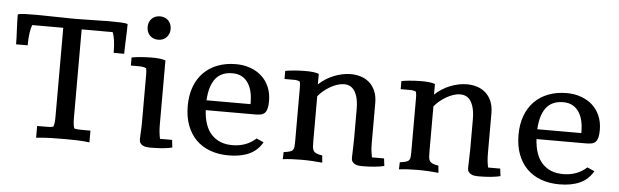

<svg xmlns="http://www.w3.org/2000/svg" viewBox="-48 -927 3581 1111"><g transform="rotate(5 1742.0 -371.5)"><path d="M592.3 -521.5Q592.3 -563 587.9 -593.5Q583.5 -624 575.7 -640.6H396V-126.5Q396 -106 397.7 -91.6Q399.4 -77.1 403.3 -65.9Q414.1 -63 426.5 -62.3Q439 -61.5 453.6 -61.5H497.6V6.8Q459.5 2 425.8 1Q392.1 0 359.9 0Q314.9 0 273.4 1Q231.9 2 188 6.8V-61.5H231.4Q246.1 -61.5 258.8 -62Q271.5 -62.5 281.7 -65.9Q289.1 -85 289.1 -118.7V-640.6H109.4Q101.6 -624 97.2 -593.5Q92.8 -563 92.8 -521.5H25.4Q25.4 -538.1 24.7 -559.8Q23.9 -581.5 22.7 -604.7Q21.5 -627.9 20.8 -651.1Q20 -674.3 20 -694.3Q30.8 -699.7 61.3 -700.7Q91.8 -701.7 135.3 -701.7Q140.6 -701.7 156.5 -701.4Q172.4 -701.2 193.6 -700.7Q214.8 -700.2 239.3 -700Q263.7 -699.7 285.4 -699.2Q307.1 -698.7 324 -698.5Q340.8 -698.2 347.7 -698.2Q360.4 -698.2 379.4 -698.5Q398.4 -698.7 419.4 -699.2Q440.4 -699.7 461.7 -700Q482.9 -700.2 500.2 -700.7Q517.6 -701.2 528.8 -701.4Q540 -701.7 541.5 -701.7Q585.9 -701.7 616.7 -700.4Q647.5 -699.2 658.2 -694.3Q658.2 -674.3 657.5 -651.1Q656.7 -627.9 655.8 -604.7Q654.8 -581.5 654.1 -559.8Q653.3 -538.1 653.3 -521.5Z M774.9 -687Q774.9 -718.3 793.7 -736.8Q812.5 -755.4 841.8 -755.4Q856.4 -755.4 868.7 -750.5Q880.9 -745.6 889.6 -736.8Q898.4 -728 903.6 -715.3Q908.7 -702.6 908.7 -687Q908.7 -672.4 903.6 -659.9Q898.4 -647.5 889.6 -638.4Q880.9 -629.4 868.7 -624.5Q856.4 -619.6 841.8 -619.6Q827.1 -619.6 814.9 -624.5Q802.7 -629.4 793.7 -638.4Q784.7 -647.5 779.8 -659.9Q774.9 -672.4 774.9 -687ZM978 -5.4Q952.6 1 920.4 3.7Q888.2 6.3 848.6 6.3Q837.9 6.3 826.9 4.6Q815.9 2.9 807.1 -1.7Q798.3 -6.3 792.7 -14.4Q787.1 -22.5 787.1 -35.6Q787.1 -59.6 788.8 -83Q790.5 -106.4 790.5 -137.2V-411.1Q790.5 -420.9 789.8 -431.2Q789.1 -441.4 787.1 -449.7Q769.5 -457 745.1 -457H697.8V-503.9Q703.6 -505.4 716.1 -507.1Q728.5 -508.8 744.4 -510.3Q760.3 -511.7 778.8 -512.7Q797.4 -513.7 815.9 -513.7Q839.4 -513.7 860.1 -511.5Q880.9 -509.3 894.5 -503.9V-131.3Q894.5 -103.5 897 -83.7Q899.4 -64 902.8 -49.3H973.1Z M1406.2 -294.9Q1407.2 -296.9 1407.2 -298.8Q1407.2 -300.8 1407.2 -303.2Q1407.2 -335.4 1400.6 -364.5Q1394 -393.6 1379.9 -415.8Q1365.7 -438 1343 -450.9Q1320.3 -463.9 1287.6 -463.9Q1222.7 -463.9 1189.2 -420.9Q1155.8 -377.9 1151.4 -294.9ZM1501.5 -81.5Q1473.6 -32.7 1424.8 -10.5Q1376 11.7 1306.2 11.7Q1247.1 11.7 1199 -5.9Q1150.9 -23.4 1116.9 -57.4Q1083 -91.3 1064.5 -140.6Q1045.9 -189.9 1045.9 -253.4Q1045.9 -314.9 1064 -364Q1082 -413.1 1115.7 -447.3Q1149.4 -481.4 1197 -499.8Q1244.6 -518.1 1304.2 -518.1Q1348.1 -518.1 1386.2 -504.6Q1424.3 -491.2 1452.4 -466.1Q1480.5 -440.9 1496.3 -404.3Q1512.2 -367.7 1512.2 -321.8Q1512.2 -293.9 1507.6 -277.3Q1502.9 -260.7 1493.9 -252Q1484.9 -243.2 1470.9 -240.5Q1457 -237.8 1438 -237.8H1151.9Q1157.2 -143.6 1201.9 -96.4Q1246.6 -49.3 1322.3 -49.3Q1361.8 -49.3 1396 -61.5Q1430.2 -73.7 1459.5 -100.1Z M2125.5 -131.3Q2125.5 -103.5 2127.9 -83.7Q2130.4 -64 2133.8 -49.3H2204.1L2209.5 -5.9Q2160.2 6.3 2079.1 6.3Q2068.8 6.3 2058.1 4.6Q2047.4 2.9 2038.6 -2Q2029.8 -6.8 2024.2 -14.9Q2018.6 -22.9 2018.6 -36.1Q2018.6 -60.1 2020 -85.2Q2021.5 -110.4 2021.5 -141.1V-317.9Q2021.5 -356.4 2014.9 -383.1Q2008.3 -409.7 1996.8 -426.3Q1985.4 -442.9 1970 -450Q1954.6 -457 1937 -457Q1917.5 -457 1896.2 -450Q1875 -442.9 1855 -431.2Q1835 -419.4 1817.4 -404.5Q1799.8 -389.6 1787.6 -374V-115.7Q1787.6 -94.2 1788.6 -80.3Q1789.6 -66.4 1795.2 -57.6Q1800.8 -48.8 1812.5 -43.7Q1824.2 -38.6 1846.2 -35.2L1850.1 6.3Q1822.3 3.4 1791.3 1.7Q1760.3 0 1728 0Q1698.7 0 1671.4 1.5Q1644 2.9 1620.6 6.3L1622.1 -35.2Q1645 -38.1 1657.5 -42Q1669.9 -45.9 1675.5 -53.2Q1681.2 -60.5 1682.1 -71.8Q1683.1 -83 1683.1 -100.6V-412.6Q1683.1 -422.4 1682.4 -431.9Q1681.6 -441.4 1679.7 -449.7Q1672.9 -453.6 1664.8 -455.3Q1656.7 -457 1645.5 -457H1590.3V-503.9Q1596.2 -505.4 1608.4 -507.1Q1620.6 -508.8 1636.2 -510.3Q1651.9 -511.7 1670.2 -512.7Q1688.5 -513.7 1707 -513.7Q1730.5 -513.7 1751.2 -511.5Q1772 -509.3 1785.2 -503.9V-442.4Q1803.7 -460.4 1825.9 -474.6Q1848.1 -488.8 1872.3 -498.5Q1896.5 -508.3 1921.4 -513.4Q1946.3 -518.6 1970.2 -518.6Q2001 -518.6 2029.1 -509.8Q2057.1 -501 2078.6 -482.2Q2100.1 -463.4 2112.8 -433.8Q2125.5 -404.3 2125.5 -363.3Z M2800.3 -131.3Q2800.3 -103.5 2802.7 -83.7Q2805.2 -64 2808.6 -49.3H2878.9L2884.3 -5.9Q2835 6.3 2753.9 6.3Q2743.7 6.3 2732.9 4.6Q2722.2 2.9 2713.4 -2Q2704.6 -6.8 2699 -14.9Q2693.4 -22.9 2693.4 -36.1Q2693.4 -60.1 2694.8 -85.2Q2696.3 -110.4 2696.3 -141.1V-317.9Q2696.3 -356.4 2689.7 -383.1Q2683.1 -409.7 2671.6 -426.3Q2660.2 -442.9 2644.8 -450Q2629.4 -457 2611.8 -457Q2592.3 -457 2571 -450Q2549.8 -442.9 2529.8 -431.2Q2509.8 -419.4 2492.2 -404.5Q2474.6 -389.6 2462.4 -374V-115.7Q2462.4 -94.2 2463.4 -80.3Q2464.4 -66.4 2470 -57.6Q2475.6 -48.8 2487.3 -43.7Q2499 -38.6 2521 -35.2L2524.9 6.3Q2497.1 3.4 2466.1 1.7Q2435.1 0 2402.8 0Q2373.5 0 2346.2 1.5Q2318.8 2.9 2295.4 6.3L2296.9 -35.2Q2319.8 -38.1 2332.3 -42Q2344.7 -45.9 2350.3 -53.2Q2356 -60.5 2356.9 -71.8Q2357.9 -83 2357.9 -100.6V-412.6Q2357.9 -422.4 2357.2 -431.9Q2356.4 -441.4 2354.5 -449.7Q2347.7 -453.6 2339.6 -455.3Q2331.5 -457 2320.3 -457H2265.1V-503.9Q2271 -505.4 2283.2 -507.1Q2295.4 -508.8 2311 -510.3Q2326.7 -511.7 2345 -512.7Q2363.3 -513.7 2381.8 -513.7Q2405.3 -513.7 2426 -511.5Q2446.8 -509.3 2460 -503.9V-442.4Q2478.5 -460.4 2500.7 -474.6Q2522.9 -488.8 2547.1 -498.5Q2571.3 -508.3 2596.2 -513.4Q2621.1 -518.6 2645 -518.6Q2675.8 -518.6 2703.9 -509.8Q2731.9 -501 2753.4 -482.2Q2774.9 -463.4 2787.6 -433.8Q2800.3 -404.3 2800.3 -363.3Z M3327.6 -294.9Q3328.6 -296.9 3328.6 -298.8Q3328.6 -300.8 3328.6 -303.2Q3328.6 -335.4 3322 -364.5Q3315.4 -393.6 3301.3 -415.8Q3287.1 -438 3264.4 -450.9Q3241.7 -463.9 3209 -463.9Q3144 -463.9 3110.6 -420.9Q3077.1 -377.9 3072.8 -294.9ZM3422.9 -81.5Q3395 -32.7 3346.2 -10.5Q3297.4 11.7 3227.5 11.7Q3168.5 11.7 3120.4 -5.9Q3072.3 -23.4 3038.3 -57.4Q3004.4 -91.3 2985.8 -140.6Q2967.3 -189.9 2967.3 -253.4Q2967.3 -314.9 2985.4 -364Q3003.4 -413.1 3037.1 -447.3Q3070.8 -481.4 3118.4 -499.8Q3166 -518.1 3225.6 -518.1Q3269.5 -518.1 3307.6 -504.6Q3345.7 -491.2 3373.8 -466.1Q3401.9 -440.9 3417.7 -404.3Q3433.6 -367.7 3433.6 -321.8Q3433.6 -293.9 3429 -277.3Q3424.3 -260.7 3415.3 -252Q3406.2 -243.2 3392.3 -240.5Q3378.4 -237.8 3359.4 -237.8H3073.2Q3078.6 -143.6 3123.3 -96.4Q3168 -49.3 3243.7 -49.3Q3283.2 -49.3 3317.4 -61.5Q3351.6 -73.7 3380.9 -100.1Z"/></g></svg>

Font: Tienne
Style: Regular
Weight: 400
Designer: vernon adams
Foundry: vernon adams
Version: Version 1.001